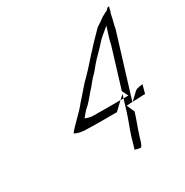

<svg xmlns="http://www.w3.org/2000/svg" viewBox="-141 -709 790 821"><g transform="rotate(-30 253.5 -299.0)"><path d="M104 -200C116 -192 141 -186 165 -187H166C181 -187 200 -186 214 -186H310L349 -223H264C251 -223 234 -224 224 -223H223C214 -223 201 -224 192 -227L177 -232L190 -248C198 -258 206 -266 217 -275C233 -291 248 -312 269 -334C273 -339 279 -347 286 -355C297 -369 310 -379 318 -390C338 -416 362 -440 384 -462C394 -472 405 -487 421 -500L456 -529L438 -472C437 -467 434 -454 432 -446L373 -253L388 -223H364L348 -170C337 -134 323 -102 312 -67L295 -9C302 -7 312 -4 324 -3C327 -7 332 -15 334 -22L342 -48C353 -84 367 -117 377 -151L360 -189L389 -191L483 -497C484 -501 486 -515 488 -521C492 -536 496 -552 498 -564C499 -566 500 -569 501 -571C503 -579 504 -586 507 -595C497 -595 495 -590 491 -585C479 -579 468 -574 459 -568C446 -557 430 -549 419 -540C397 -517 373 -494 353 -471V-470H352C327 -444 302 -413 274 -385L273 -384C246 -359 223 -328 195 -298C168 -263 130 -233 104 -200ZM349 -223H364L370 -242ZM388 -188 391 -191H389ZM391 -191C409 -191 425 -192 443 -193H453C456 -204 460 -217 463 -230L465 -235C458 -234 432 -232 426 -224Z"/></g></svg>

Font: SolarCharger
Style: 152
Weight: 100
Designer: Mew Too
Foundry: Cannot Into Space Fonts/KineticPlasma Fonts
Version: Version 1.100